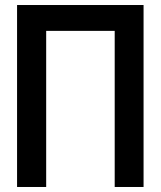

<svg xmlns="http://www.w3.org/2000/svg" viewBox="-20 -745 640 765"><path d="M48 -725H552V0H437V-622H164V0H48Z"/></svg>

Font: JuliaMono SemiBold
Style: Regular
Weight: 600
Monospace: yes
Designer: cormullion
Foundry: corm
Version: Version 0.055; ttfautohint (v1.8.4)